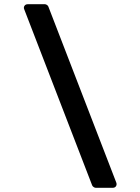

<svg xmlns="http://www.w3.org/2000/svg" viewBox="-20 -809 658 905"><path d="M94.2 -765.1Q90.3 -774.4 95.5 -781.7Q100.6 -789.1 110.8 -789.1H191.9Q196.3 -789.1 201.4 -785.6Q206.5 -782.2 208 -777.8L527.8 50.8Q531.7 60.5 526.9 68.4Q522 76.2 511.2 76.2H431.2Q426.3 76.2 420.9 72.3Q415.5 68.4 414.1 64Z"/></svg>

Font: Fragment Mono
Style: Bold
Weight: 700
Designer: Wei Huang based on Nimbus Sans by URW Studio, based on Helvetica by Max Miedinger.
Foundry: Wei Huang
Version: Version 1.011